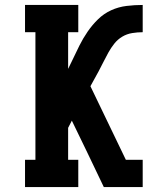

<svg xmlns="http://www.w3.org/2000/svg" viewBox="-20 -755 640 775"><path d="M81 0V-110H123V-625H81V-735H296V-625H255V-477L272 -512Q286 -542 300.5 -571Q315 -600 333.5 -627Q352 -654 375.5 -677Q399 -700 428.5 -713.5Q458 -727 490.5 -731Q523 -735 556 -735V-625Q535 -625 513.5 -621.5Q492 -618 473.5 -607Q455 -596 441.5 -579Q428 -562 417.5 -543Q407 -524 397.5 -505Q388 -486 378 -467L345 -407L488 -110H556V0H399L332 -140L270 -268L255 -239V-110H296V0Z"/></svg>

Font: Iosevka Slab XBdEx
Style: Regular
Weight: 800
Width: 7
Monospace: yes
Designer: Belleve Invis
Foundry: Belleve Invis
Version: Version 11.1.0; ttfautohint (v1.8.3)